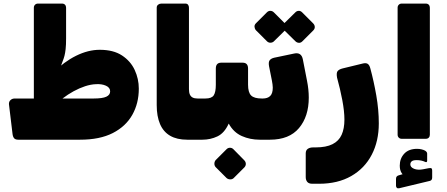

<svg xmlns="http://www.w3.org/2000/svg" viewBox="-20 -770 2495 1072"><path d="M82 10Q66 10 59 2Q52 -6 50 -22L30 -188Q29 -202 38.5 -211Q48 -220 62 -220H170Q216 -303 276.5 -364Q337 -425 404.5 -458.5Q472 -492 537 -492Q613 -492 661 -460.5Q709 -429 732 -379.5Q755 -330 755 -275Q755 -193 718.5 -128.5Q682 -64 609.5 -27Q537 10 427 10ZM329 -220H503Q552 -220 573.5 -230Q595 -240 595 -260Q595 -281 571.5 -291.5Q548 -302 516 -300Q487 -299 455 -288.5Q423 -278 391 -260.5Q359 -243 329 -220ZM169 -179V-727Q169 -737 175.5 -743.5Q182 -750 192 -750H326Q337 -750 343 -743.5Q349 -737 349 -727V-556Q349 -519 346.5 -496.5Q344 -474 340 -458.5Q336 -443 329.5 -427Q323 -411 315.5 -388.5Q308 -366 299 -329Z M1110 10H1025Q968 10 930 -12Q892 -34 873.5 -77.5Q855 -121 855 -183V-727Q855 -738 863 -744Q871 -750 881 -750H1015Q1025 -750 1030 -743.5Q1035 -737 1035 -727V-272Q1035 -254 1040 -242.5Q1045 -231 1055.5 -225.5Q1066 -220 1083 -220H1125Q1140 -220 1140 -205V-20Q1140 10 1110 10Z M1110 10Q1095 10 1095 -5V-190Q1095 -220 1125 -220H1127Q1162 -220 1173.5 -238Q1185 -256 1185 -297V-387Q1185 -420 1215 -420H1335Q1365 -420 1365 -387V-297Q1365 -254 1382 -237Q1399 -220 1442 -220H1445Q1460 -220 1460 -205V-20Q1460 10 1430 10Q1376 10 1330 -10.5Q1284 -31 1257 -80Q1233 -27 1194 -8.5Q1155 10 1110 10ZM1284 225Q1276 232 1264.5 231.5Q1253 231 1245 224L1184 163Q1177 155 1177 144Q1177 133 1184 124L1245 63Q1253 55 1264 55Q1275 55 1283 63L1343 124Q1352 133 1352.5 144Q1353 155 1345 164Z M1430 10Q1423 10 1419 6Q1415 2 1415 -5V-190Q1415 -204 1423 -212Q1431 -220 1445 -220H1447Q1474 -220 1488.5 -234Q1503 -248 1503 -281Q1503 -289 1501.5 -299.5Q1500 -310 1498 -321L1482 -401Q1478 -424 1486 -434Q1494 -444 1512 -448L1622 -471Q1663 -480 1671 -438L1694 -320Q1699 -295 1701.5 -271.5Q1704 -248 1704 -225Q1704 -120 1649.5 -55Q1595 10 1487 10ZM1509 -539Q1502 -532 1490.5 -531.5Q1479 -531 1470 -540L1409 -601Q1402 -609 1401 -620Q1400 -631 1409 -640L1470 -701Q1479 -710 1490 -709.5Q1501 -709 1509 -701L1570 -640Q1579 -631 1579.5 -619.5Q1580 -608 1571 -600ZM1668 -539Q1659 -530 1648 -531Q1637 -532 1629 -540L1567 -601Q1559 -609 1559 -620.5Q1559 -632 1567 -640L1629 -701Q1637 -709 1647.5 -709.5Q1658 -710 1667 -701L1728 -640Q1737 -631 1737.5 -620Q1738 -609 1729 -600Z M1724 256Q1704 256 1695.5 245.5Q1687 235 1687 219V86Q1687 69 1698.5 61Q1710 53 1729 53H1742Q1801 53 1836.5 35Q1872 17 1887.5 -17.5Q1903 -52 1903 -102Q1903 -149 1891 -212Q1879 -275 1862 -336Q1857 -363 1865 -373Q1873 -383 1893 -388L2004 -415Q2023 -420 2033 -413.5Q2043 -407 2048 -387Q2067 -317 2081 -237Q2095 -157 2095 -81Q2095 18 2055.5 94Q2016 170 1941 213Q1866 256 1761 256Z M2223 5Q2213 5 2206.5 -1.5Q2200 -8 2200 -18V-727Q2200 -737 2206.5 -743.5Q2213 -750 2223 -750H2357Q2368 -750 2374 -743.5Q2380 -737 2380 -727V-18Q2380 -8 2374 -1.5Q2368 5 2357 5ZM2209 281Q2200 283 2195.5 278.5Q2191 274 2191 267V229Q2191 220 2195 215.5Q2199 211 2206 209L2244 198V220Q2233 212 2222.5 196Q2212 180 2212 155Q2212 115 2237 88Q2262 61 2309 61Q2322 61 2334 64Q2346 67 2353 71Q2365 78 2365 88V126Q2365 139 2354 134Q2333 124 2306 124Q2287 124 2279 130.5Q2271 137 2271 148Q2271 164 2292 172.5Q2313 181 2343 175L2374 169Q2385 167 2389 170Q2393 173 2393 182V221Q2393 237 2380 240Z"/></svg>

Font: Rubik Black
Style: Italic
Weight: 900
Italic angle: -12°
Designer: Hubert and Fischer
Foundry: Hubert and Fischer
Version: Version 2.300;gftools[0.9.30]